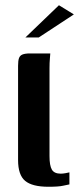

<svg xmlns="http://www.w3.org/2000/svg" viewBox="-20 -709 302 733"><path d="M165 4Q103 4 76 -18.5Q49 -41 49 -98V-458Q49 -477 52.5 -487Q56 -497 66 -501Q76 -505 95 -505H172Q172 -502 170.5 -486Q169 -470 169 -449V-113Q169 -77 178 -61.5Q187 -46 212 -46Q220 -46 231 -48Q242 -50 245 -51V-5Q238 -4 221 0Q204 4 165 4ZM77 -566 205 -689 262 -654 128 -566Z"/></svg>

Font: Genos Thin SemiBold
Style: Regular
Weight: 600
Version: Version 1.010